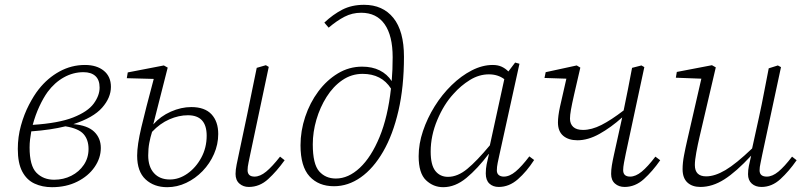

<svg xmlns="http://www.w3.org/2000/svg" viewBox="-20 -765 3338 798"><path d="M178 -383Q160 -358 143.5 -322.5Q127 -287 116 -246Q224 -253 284.5 -277Q345 -301 369.5 -334.5Q394 -368 394 -401Q394 -433 376.5 -449Q359 -465 327 -465Q284 -465 245.5 -443.5Q207 -422 178 -383ZM196 13Q156 13 123.5 -2Q91 -17 72.5 -52Q54 -87 54 -146Q54 -196 67 -243Q80 -290 100.5 -329.5Q121 -369 141 -394Q178 -441 227.5 -468Q277 -495 333 -495Q382 -495 411.5 -471Q441 -447 441 -404Q441 -359 404.5 -317.5Q368 -276 285 -249Q344 -244 371.5 -217.5Q399 -191 399 -150Q399 -108 373 -70.5Q347 -33 301 -10Q255 13 196 13ZM103 -152Q103 -76 131.5 -47Q160 -18 205 -18Q244 -18 276.5 -34.5Q309 -51 328.5 -80Q348 -109 348 -146Q348 -184 327.5 -207.5Q307 -231 252 -240Q192 -225 110 -219Q107 -203 105 -186Q103 -169 103 -152Z M1014 12Q991 12 975 -2Q959 -16 959 -42Q959 -59 963.5 -81Q968 -103 975 -136L1008 -292Q1018 -340 1027.5 -388Q1037 -436 1047 -483L1085 -494L1097 -487L1021 -128Q1017 -108 1013 -89.5Q1009 -71 1009 -58Q1009 -31 1038 -31Q1061 -31 1086 -51.5Q1111 -72 1144 -114L1163 -99Q1130 -53 1094.5 -20.5Q1059 12 1014 12ZM596 -119Q596 -72 620 -45.5Q644 -19 686 -19Q724 -19 759 -43.5Q794 -68 816.5 -109.5Q839 -151 839 -201Q839 -286 761 -286Q723 -286 684 -269Q645 -252 612 -217Q605 -195 600.5 -171Q596 -147 596 -119ZM675 13Q620 13 585 -19.5Q550 -52 550 -118Q550 -162 567.5 -236Q585 -310 619 -437L507 -440L511 -464L661 -493L677 -484L617 -248Q647 -282 690 -301Q733 -320 775 -320Q831 -320 859 -290Q887 -260 887 -208Q887 -165 869.5 -125Q852 -85 822 -54Q792 -23 754 -5Q716 13 675 13Z M1280 -165Q1280 -83 1306.5 -53Q1333 -23 1376 -23Q1428 -23 1475.5 -67.5Q1523 -112 1557.5 -195.5Q1592 -279 1605 -397Q1566 -458 1487 -458Q1441 -458 1403 -432Q1365 -406 1337.5 -362.5Q1310 -319 1295 -267.5Q1280 -216 1280 -165ZM1368 9Q1304 9 1266.5 -32Q1229 -73 1229 -161Q1229 -221 1248.5 -279.5Q1268 -338 1303 -385Q1338 -432 1384.5 -460Q1431 -488 1485 -488Q1527 -488 1558 -472.5Q1589 -457 1608 -428Q1610 -451 1611 -476Q1612 -501 1612 -527Q1612 -617 1578.5 -664.5Q1545 -712 1481 -712Q1444 -712 1412 -695.5Q1380 -679 1346 -650L1328 -671Q1364 -705 1403 -725Q1442 -745 1493 -745Q1571 -745 1615 -690.5Q1659 -636 1659 -529Q1659 -404 1636 -304.5Q1613 -205 1572.5 -135Q1532 -65 1479.5 -28Q1427 9 1368 9Z M1770 -135Q1770 -79 1789.5 -54.5Q1809 -30 1842 -30Q1882 -30 1922 -63Q1962 -96 2016 -161L2076 -436Q2049 -456 2012 -456Q1971 -456 1933 -432.5Q1895 -409 1865 -375Q1825 -332 1797.5 -266.5Q1770 -201 1770 -135ZM2053 12Q2029 12 2014 -2Q1999 -16 1999 -44Q1999 -64 2002.5 -81.5Q2006 -99 2012 -124L2011 -125Q1965 -64 1918.5 -25.5Q1872 13 1822 13Q1781 13 1750.5 -16Q1720 -45 1720 -116Q1720 -167 1738 -220.5Q1756 -274 1786.5 -323Q1817 -372 1857 -411Q1897 -450 1941 -472.5Q1985 -495 2028 -495Q2049 -495 2064.5 -488Q2080 -481 2093 -468L2121 -505L2139 -500L2056 -123Q2052 -105 2048.5 -88Q2045 -71 2045 -57Q2045 -44 2053 -37.5Q2061 -31 2074 -31Q2098 -31 2123.5 -52.5Q2149 -74 2180 -115L2200 -100Q2169 -52 2132.5 -20Q2096 12 2053 12Z M2380 -182Q2343 -182 2321 -200.5Q2299 -219 2299 -256Q2299 -282 2307.5 -321.5Q2316 -361 2334 -438L2243 -441L2248 -465L2377 -493L2392 -484Q2376 -415 2366.5 -373.5Q2357 -332 2353 -309Q2349 -286 2349 -272Q2349 -250 2362.5 -237.5Q2376 -225 2403 -225Q2439 -225 2479.5 -245.5Q2520 -266 2572 -306Q2581 -350 2590 -394.5Q2599 -439 2607 -483L2646 -493L2658 -486L2581 -127Q2577 -108 2573.5 -89Q2570 -70 2570 -58Q2570 -31 2599 -31Q2622 -31 2647 -51.5Q2672 -72 2704 -114L2724 -99Q2692 -53 2656 -20.5Q2620 12 2576 12Q2552 12 2536 -2Q2520 -16 2520 -42Q2520 -59 2523 -77.5Q2526 -96 2532 -123L2566 -277Q2519 -235 2471.5 -208.5Q2424 -182 2380 -182Z M2891 12Q2857 12 2837 -6.5Q2817 -25 2817 -62Q2817 -88 2823 -119.5Q2829 -151 2836 -181L2895 -438L2789 -442L2793 -466L2939 -494L2955 -485L2887 -194Q2880 -164 2874 -131.5Q2868 -99 2868 -79Q2868 -32 2915 -32Q2951 -32 2995 -58Q3039 -84 3106 -148L3135 -280Q3146 -330 3155.5 -380.5Q3165 -431 3175 -481L3213 -493L3226 -486L3148 -122Q3145 -105 3141 -87.5Q3137 -70 3137 -57Q3137 -31 3167 -31Q3190 -31 3215 -51.5Q3240 -72 3272 -114L3291 -99Q3259 -53 3223.5 -20.5Q3188 12 3145 12Q3120 12 3104.5 -2Q3089 -16 3089 -41Q3089 -58 3092.5 -75.5Q3096 -93 3102 -118Q3040 -51 2990.5 -19.5Q2941 12 2891 12Z"/></svg>

Font: Source Serif 4 SmText Light
Style: Italic
Weight: 300
Italic angle: -12°
Designer: Frank Grießhammer
Foundry: Adobe
Version: Version 4.005;hotconv 1.1.0;makeotfexe 2.6.0